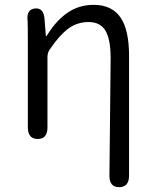

<svg xmlns="http://www.w3.org/2000/svg" viewBox="-20 -574 639 793"><path d="M472 199Q431 199 432 150L437 -333Q437 -412 415.5 -447.5Q394 -483 346 -483Q298 -483 261 -455Q224 -427 185 -369Q176 -355 176 -338V-48Q176 0 136 0Q95 0 95 -48V-395Q95 -476 94 -487Q88 -535 124 -539Q161 -543 164 -494L169 -430Q169 -424 170.5 -424Q172 -424 178 -434Q214 -491 260.5 -522.5Q307 -554 367 -554Q443 -554 479 -500Q513 -449 513 -343V151Q513 199 472 199Z"/></svg>

Font: Resource Han Rounded KR Normal
Style: Regular
Weight: 350
Designer: Cyano Hao (round all glyphs); Ryoko NISHIZUKA 西塚涼子 (kana, bopomofo & ideographs); Paul D. Hunt (Latin, Greek & Cyrillic)
Foundry: Cyano Hao
Version: 0.990